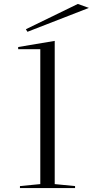

<svg xmlns="http://www.w3.org/2000/svg" viewBox="-20 -952 470 972"><path d="M257 -20 360 -10V0H81V-10L184 -20V-703H72V-714L257 -745ZM119 -791 111 -804 374 -932 430 -912Z"/></svg>

Font: Kalnia Expanded ExtraLight
Style: Regular
Weight: 250
Width: 7
Designer: Frida Medrano
Foundry: Frida Medrano
Version: Version 1.105